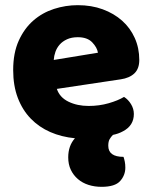

<svg xmlns="http://www.w3.org/2000/svg" viewBox="-20 -521 590 743"><path d="M281 -377Q257 -377 239.5 -369Q222 -361 211 -348.5Q200 -336 194.5 -320.5Q189 -305 188 -289L359 -317Q356 -337 337 -357Q318 -377 281 -377ZM270 14Q218 9 174.5 -10Q131 -29 99 -62Q67 -95 49 -142Q31 -189 31 -250Q31 -316 52.5 -363.5Q74 -411 109 -441.5Q144 -472 189 -486.5Q234 -501 281 -501Q334 -501 377.5 -485Q421 -469 452.5 -441Q484 -413 501.5 -374Q519 -335 519 -289Q519 -255 500 -237Q481 -219 447 -214L200 -177Q211 -144 245 -127.5Q279 -111 323 -111Q364 -111 400.5 -121.5Q437 -132 460 -146Q476 -136 487 -118Q498 -100 498 -80Q498 -35 456 -13Q447 -8 437 -4.5Q427 -1 417 1Q409 9 404 18Q399 27 399 43Q399 86 458 86Q461 95 463 105Q465 115 465 128Q465 157 445 179.5Q425 202 373 202Q346 202 322.5 194.5Q299 187 281.5 172Q264 157 254 136Q244 115 244 88Q244 43 270 14Z"/></svg>

Font: Baloo
Style: Regular
Weight: 400
Designer: Sarang Kulkarni and Ek Type
Foundry: Ek Type
Version: Version 1.443;PS 1.000;hotconv 16.6.51;makeotf.lib2.5.65220;